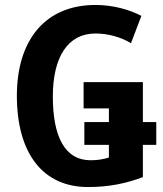

<svg xmlns="http://www.w3.org/2000/svg" viewBox="-20 -744 658 774"><path d="M335 10C420 10 490 -5 556 -30V-160H610V-252H556V-413H317V-307H419V-252H320V-160H419V-109C397 -102 373 -98 345 -98C241 -98 193 -194 193 -355C193 -515 254 -609 365 -609C416 -609 468 -594 508 -570L550 -680C500 -706 434 -724 365 -724C161 -724 48 -581 48 -358C48 -128 151 10 335 10Z"/></svg>

Font: Noto Sans Display SemiCondensed
Style: Bold
Weight: 700
Width: 4
Designer: Monotype Design Team
Foundry: Monotype Imaging Inc.
Version: Version 1.900